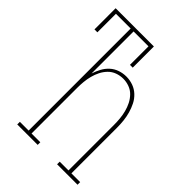

<svg xmlns="http://www.w3.org/2000/svg" viewBox="-215 -832 930 930"><g transform="rotate(45 250.0 -367.5)"><path d="M78 0V-18H138V-717H37V-590H17V-735H279V-590H260V-717H158V-429Q165 -451 176 -471.5Q187 -492 204 -507.5Q221 -523 243 -530.5Q265 -538 288 -538Q312 -538 334.5 -530Q357 -522 374.5 -505.5Q392 -489 402.5 -468Q413 -447 419.5 -424Q426 -401 428.5 -377.5Q431 -354 431 -330V-18H491V0H351V-18H411V-330Q411 -351 409 -372.5Q407 -394 401.5 -415Q396 -436 386.5 -455Q377 -474 362 -489.5Q347 -505 326.5 -512.5Q306 -520 285 -520Q263 -520 242.5 -512.5Q222 -505 207 -489.5Q192 -474 182.5 -455Q173 -436 167.5 -415Q162 -394 160 -372.5Q158 -351 158 -330V-18H218V0Z"/></g></svg>

Font: Iosevka Slab Thin
Style: Regular
Weight: 100
Monospace: yes
Designer: Belleve Invis
Foundry: Belleve Invis
Version: Version 11.1.0; ttfautohint (v1.8.3)